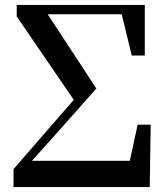

<svg xmlns="http://www.w3.org/2000/svg" viewBox="-20 -761 668 781"><path d="M35 0H589L593 -254H540L508 -107H110L231 -242L372 -401L174 -703H475L516 -535H569V-741H48V-694L280 -355L35 -73Z"/></svg>

Font: Noto Serif CJK KR
Style: Bold
Weight: 700
Designer: Ryoko NISHIZUKA 西塚涼子 (kana & ideographs); Frank Grießhammer (Latin, Greek & Cyrillic); Wenlong ZHANG 张文龙 (bopomofo); San
Foundry: Adobe
Version: Version 2.001;hotconv 1.1.0;makeotfexe 2.6.0